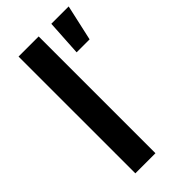

<svg xmlns="http://www.w3.org/2000/svg" viewBox="-227 -778 837 837"><g transform="rotate(-45 191.5 -360.0)"><path d="M74 0H198V-720H74ZM266 -554H346L383 -720H276Z"/></g></svg>

Font: Fixel Display SemiBold
Style: Regular
Weight: 600
Designer: AlfaBravo + MacPaw
Foundry: Kyrylo Tkachov, Marchela Mozhyna, Serhii Makarenko, Maria Weinstein, Zakhar Kryvoshyya
Version: Version 1.211